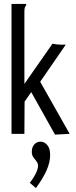

<svg xmlns="http://www.w3.org/2000/svg" viewBox="-20 -686 390 984"><path d="M140 -214 106 -165 105 0H39V-666H114V-658Q108 -652 106.5 -645Q105 -638 105 -621V-256L249 -462Q258 -460 270.5 -458.5Q283 -457 294 -457H317L186 -267L337 0L262 4ZM164 278 133 251Q151 228 163 204Q175 180 175 163Q175 151 167 141Q159 131 151 120Q143 109 143 92Q143 68 156 54Q169 40 188 40Q207 40 222 57Q237 74 237 108Q237 146 218.5 187.5Q200 229 164 278Z"/></svg>

Font: Inconsolata ExtraCondensed Medium
Style: Regular
Weight: 500
Width: 2
Monospace: yes
Designer: Raph Levien, Cyreal, Brenton Simpson
Foundry: Raph Levien, Cyreal, Google
Version: Version 3.001; ttfautohint (v1.8.2.53-6de2)